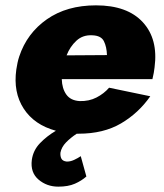

<svg xmlns="http://www.w3.org/2000/svg" viewBox="-20 -490 615 718"><path d="M282 94Q272 101 257 108Q242 115 228 114Q214 112 209.5 103Q205 94 206 81Q210 60 227 42.5Q244 25 267 10Q269 10 270.5 10Q272 10 274 10Q367 10 432.5 -28.5Q498 -67 542 -130L388 -162Q369 -140 341 -125.5Q313 -111 278 -112Q244 -114 228 -136.5Q212 -159 211 -194H550Q553 -206 555 -217.5Q557 -229 558 -238Q572 -344 514 -407Q456 -470 339 -470Q230 -470 155.5 -418Q81 -366 52 -279Q48 -267 45.5 -255Q43 -243 41 -230Q29 -145 68.5 -84Q108 -23 189 -1Q155 19 129.5 45.5Q104 72 99 108Q93 155 124 181.5Q155 208 198 208Q235 208 260 197Q285 186 303 170ZM229 -283Q242 -316 266 -338Q290 -360 325 -358Q358 -357 368.5 -336Q379 -315 380 -284Z"/></svg>

Font: Jost* 800 Heavy Italic
Style: Italic
Weight: 800
Italic angle: -10°
Version: Version 3.200; ttfautohint (v0.97) -l 8 -r 50 -G 200 -x 14 -